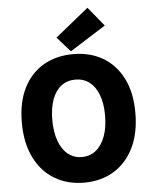

<svg xmlns="http://www.w3.org/2000/svg" viewBox="-66 -1081 917 1149"><g transform="rotate(-5 393.0 -506.5)"><path d="M393 14Q292 14 215 -32.5Q138 -79 95 -166.5Q52 -254 52 -376Q52 -498 95 -583.5Q138 -669 215 -713.5Q292 -758 393 -758Q495 -758 571.5 -713Q648 -668 691 -583Q734 -498 734 -376Q734 -254 691 -166.5Q648 -79 571.5 -32.5Q495 14 393 14ZM393 -140Q442 -140 477.5 -169Q513 -198 532.5 -251Q552 -304 552 -376Q552 -448 532.5 -499.5Q513 -551 477.5 -578Q442 -605 393 -605Q344 -605 308.5 -578Q273 -551 254 -499.5Q235 -448 235 -376Q235 -304 254 -251Q273 -198 308.5 -169Q344 -140 393 -140ZM382 -776 303 -865 503 -1027 597 -912Z"/></g></svg>

Font: Noto Sans JP Thin Black
Style: Regular
Weight: 900
Version: Version 2.004-H2;hotconv 1.0.118;makeotfexe 2.5.65603